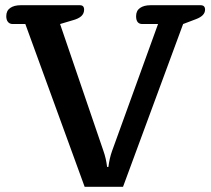

<svg xmlns="http://www.w3.org/2000/svg" viewBox="-20 -715 808 735"><path d="M304 0 77 -623H29Q17 -623 10.5 -631Q4 -639 4 -653Q4 -674 19 -684.5Q34 -695 59 -695H286Q302 -695 302 -678Q302 -663 291 -653Q280 -643 257 -637L210 -623L376 -137Q386 -109 390 -76H395Q399 -109 409 -137L585 -623H525Q501 -623 501 -653Q501 -674 516 -684.5Q531 -695 556 -695H748Q765 -695 765 -678Q765 -655 731 -642L681 -623L451 0Z"/></svg>

Font: Maitree Semibold
Style: Regular
Weight: 600
Designer: CadsonDemak Team
Foundry: CadsonDemak
Version: Version 1.010